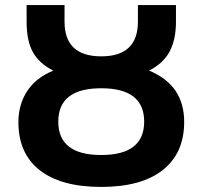

<svg xmlns="http://www.w3.org/2000/svg" viewBox="-20 -734 806 764"><path d="M382.8 -382.8Q211.9 -382.8 211.9 -250Q211.9 -117.2 382.8 -117.2Q553.7 -117.2 553.7 -250Q553.7 -382.8 382.8 -382.8ZM680.2 -647.9Q680.2 -576.2 655 -529.1Q629.9 -481.9 573.2 -453.1Q712.9 -395.5 712.9 -249Q712.9 -125 627.9 -57.6Q543 9.8 382.8 9.8Q222.7 9.8 137.9 -56.9Q53.2 -123.5 53.2 -248Q53.2 -316.9 87.4 -370.4Q121.6 -423.8 191.9 -453.1Q136.2 -481 111.1 -526.1Q85.9 -571.3 85.9 -647V-713.9H236.8V-647.9Q236.8 -509.8 382.8 -509.8Q528.8 -509.8 528.8 -647.9V-713.9H680.2Z"/></svg>

Font: NotoSans-Bold
Style: Bold
Weight: 700
Designer: Monotype Design team
Foundry: Monotype Imaging Inc.
Version: Version 1.04